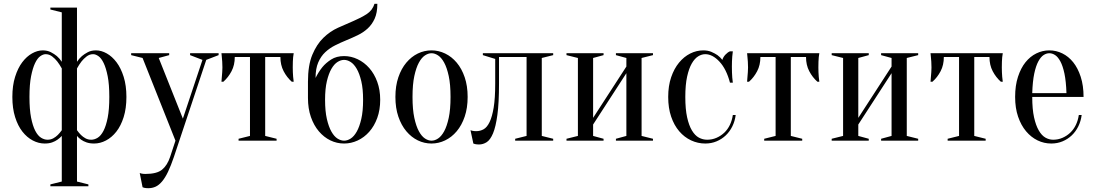

<svg xmlns="http://www.w3.org/2000/svg" viewBox="-20 -740 5760 1010"><path d="M460 -5Q477 -5 494 -15.5Q511 -26 524.5 -52Q538 -78 546.5 -121Q555 -164 555 -230Q555 -296 546.5 -339Q538 -382 525.5 -408Q513 -434 498 -444.5Q483 -455 470 -455Q451 -455 435.5 -443Q420 -431 409 -417Q396 -400 385 -380V-55Q395 -41 406 -30Q416 -20 429.5 -12.5Q443 -5 460 -5ZM230 -5Q247 -5 260.5 -12.5Q274 -20 284 -30Q295 -41 305 -55V-380Q294 -400 281 -417Q270 -431 254.5 -443Q239 -455 220 -455Q207 -455 192 -444.5Q177 -434 164.5 -408Q152 -382 143.5 -339Q135 -296 135 -230Q135 -164 143.5 -121Q152 -78 165.5 -52Q179 -26 196 -15.5Q213 -5 230 -5ZM305 -675 245 -690V-700H385V-415Q396 -432 411 -445Q424 -456 442 -465.5Q460 -475 485 -475Q513 -475 541.5 -459Q570 -443 593 -412.5Q616 -382 630.5 -336Q645 -290 645 -230Q645 -170 630.5 -124Q616 -78 592 -47.5Q568 -17 537.5 -1Q507 15 475 15Q452 15 435 9Q418 3 407 -5Q394 -14 385 -25V215L445 230V240H245V230L305 215V-25Q295 -14 282 -5Q271 3 254.5 9Q238 15 215 15Q183 15 152.5 -1Q122 -17 98 -47.5Q74 -78 59.5 -124Q45 -170 45 -230Q45 -290 59.5 -336Q74 -382 97 -412.5Q120 -443 148.5 -459Q177 -475 205 -475Q229 -475 247.5 -465.5Q266 -456 279 -445Q294 -432 305 -415Z M895 85Q879 132 864 163.5Q849 195 832.5 214.5Q816 234 798.5 242Q781 250 760 250Q754 250 749 249.5Q744 249 739 248Q734 247 730 245L715 170Q719 172 724 173Q729 174 734 174.5Q739 175 745 175Q805 175 832.5 152.5Q860 130 875 85L903 0L730 -435L670 -450V-460H870V-450L815 -435L942 -116L1045 -425L980 -450V-460H1130V-450L1065 -425Z M1525 -460Q1523 -450 1522 -439Q1521 -429 1520.5 -415.5Q1520 -402 1520 -385Q1520 -374 1520.5 -360.5Q1521 -347 1522 -336Q1523 -323 1525 -310H1515Q1489 -333 1472 -365.5Q1455 -398 1455 -440H1375V-25L1435 -10V0H1235V-10L1295 -25V-440H1215Q1215 -398 1198 -365.5Q1181 -333 1155 -310H1145Q1146 -323 1147 -336Q1148 -347 1149 -360.5Q1150 -374 1150 -385Q1150 -402 1149 -415.5Q1148 -429 1147 -439Q1146 -450 1145 -460H1525Z M1790 -445Q1827 -445 1861.5 -428.5Q1896 -412 1922.5 -382Q1949 -352 1964.5 -309.5Q1980 -267 1980 -215Q1980 -162 1964.5 -119.5Q1949 -77 1922.5 -47Q1896 -17 1861.5 -1Q1827 15 1790 15Q1752 15 1718 -1.5Q1684 -18 1657.5 -49Q1631 -80 1615.5 -124.5Q1600 -169 1600 -225V-310Q1600 -397 1623 -452Q1646 -507 1681 -541Q1716 -575 1758 -594Q1800 -613 1839 -629.5Q1878 -646 1908.5 -665.5Q1939 -685 1950 -720H1965Q1965 -673 1951 -642Q1937 -611 1914 -590Q1891 -569 1862 -555Q1833 -541 1802.5 -528.5Q1772 -516 1743 -501.5Q1714 -487 1691 -465.5Q1668 -444 1654 -411.5Q1640 -379 1640 -330Q1655 -361 1676 -387Q1694 -409 1722 -427Q1750 -445 1790 -445ZM1690 -215Q1690 -155 1699.5 -114Q1709 -73 1723.5 -47.5Q1738 -22 1755.5 -11Q1773 0 1790 0Q1807 0 1824.5 -11Q1842 -22 1856.5 -47.5Q1871 -73 1880.5 -114Q1890 -155 1890 -215Q1890 -273 1880.5 -313Q1871 -353 1856.5 -378Q1842 -403 1824.5 -414Q1807 -425 1790 -425Q1773 -425 1755.5 -414Q1738 -403 1723.5 -378Q1709 -353 1699.5 -313Q1690 -273 1690 -215Z M2250 -460Q2233 -460 2215.5 -448.5Q2198 -437 2183.5 -410.5Q2169 -384 2159.5 -340Q2150 -296 2150 -230Q2150 -164 2159.5 -120Q2169 -76 2183.5 -49.5Q2198 -23 2215.5 -11.5Q2233 0 2250 0Q2267 0 2284.5 -11.5Q2302 -23 2316.5 -49.5Q2331 -76 2340.5 -120Q2350 -164 2350 -230Q2350 -296 2340.5 -340Q2331 -384 2316.5 -410.5Q2302 -437 2284.5 -448.5Q2267 -460 2250 -460ZM2250 -475Q2287 -475 2321.5 -458.5Q2356 -442 2382.5 -410.5Q2409 -379 2424.5 -333.5Q2440 -288 2440 -230Q2440 -172 2424.5 -126.5Q2409 -81 2382.5 -49.5Q2356 -18 2321.5 -1.5Q2287 15 2250 15Q2212 15 2178 -1.5Q2144 -18 2117.5 -49.5Q2091 -81 2075.5 -126.5Q2060 -172 2060 -230Q2060 -288 2075.5 -333.5Q2091 -379 2117.5 -410.5Q2144 -442 2178 -458.5Q2212 -475 2250 -475Z M2520 -460H2890V-450L2830 -435V-25L2890 -10V0H2690V-10L2750 -25V-440H2605V-300Q2605 -199 2596.5 -136Q2588 -73 2573.5 -38.5Q2559 -4 2540 8Q2521 20 2500 20Q2494 20 2489 19.5Q2484 19 2479 18Q2474 17 2470 15L2455 -55Q2460 -53 2465 -52Q2470 -51 2475 -50.5Q2480 -50 2485 -50Q2506 -50 2524 -60Q2542 -70 2555.5 -98Q2569 -126 2577 -174.5Q2585 -223 2585 -300V-430L2520 -450Z M3220 -450V-460H3415V-450L3355 -435V-25L3415 -10V0H3220V-10L3275 -25V-355L3100 -85V-25L3155 -10V0H2960V-10L3020 -25V-435L2960 -450V-460H3155V-450L3100 -435V-120L3275 -390V-435Z M3690 -455Q3671 -455 3652.5 -443.5Q3634 -432 3619 -406Q3604 -380 3594.5 -337Q3585 -294 3585 -230Q3585 -166 3594.5 -123Q3604 -80 3620 -53.5Q3636 -27 3656.5 -16Q3677 -5 3700 -5Q3726 -5 3749 -15Q3772 -25 3790 -42Q3808 -59 3819.5 -83Q3831 -107 3835 -135H3850Q3846 -103 3832.5 -75.5Q3819 -48 3798 -28Q3777 -8 3749.5 3.5Q3722 15 3690 15Q3651 15 3615.5 -1.5Q3580 -18 3553 -49.5Q3526 -81 3510.5 -126.5Q3495 -172 3495 -230Q3495 -288 3510.5 -333.5Q3526 -379 3552 -410.5Q3578 -442 3611 -458.5Q3644 -475 3680 -475Q3704 -475 3722.5 -467Q3741 -459 3754 -450Q3769 -439 3780 -425Q3784 -440 3796.5 -453Q3809 -466 3820 -470H3835Q3833 -457 3832 -443Q3831 -431 3830.5 -417Q3830 -403 3830 -390Q3830 -375 3830.5 -359.5Q3831 -344 3832 -332Q3833 -318 3835 -305H3820Q3801 -377 3764.5 -416Q3728 -455 3690 -455Z M4290 -460Q4288 -450 4287 -439Q4286 -429 4285.5 -415.5Q4285 -402 4285 -385Q4285 -374 4285.5 -360.5Q4286 -347 4287 -336Q4288 -323 4290 -310H4280Q4254 -333 4237 -365.5Q4220 -398 4220 -440H4140V-25L4200 -10V0H4000V-10L4060 -25V-440H3980Q3980 -398 3963 -365.5Q3946 -333 3920 -310H3910Q3911 -323 3912 -336Q3913 -347 3914 -360.5Q3915 -374 3915 -385Q3915 -402 3914 -415.5Q3913 -429 3912 -439Q3911 -450 3910 -460H4290Z M4615 -450V-460H4810V-450L4750 -435V-25L4810 -10V0H4615V-10L4670 -25V-355L4495 -85V-25L4550 -10V0H4355V-10L4415 -25V-435L4355 -450V-460H4550V-450L4495 -435V-120L4670 -390V-435Z M5255 -460Q5253 -450 5252 -439Q5251 -429 5250.5 -415.5Q5250 -402 5250 -385Q5250 -374 5250.5 -360.5Q5251 -347 5252 -336Q5253 -323 5255 -310H5245Q5219 -333 5202 -365.5Q5185 -398 5185 -440H5105V-25L5165 -10V0H4965V-10L5025 -25V-440H4945Q4945 -398 4928 -365.5Q4911 -333 4885 -310H4875Q4876 -323 4877 -336Q4878 -347 4879 -360.5Q4880 -374 4880 -385Q4880 -402 4879 -415.5Q4878 -429 4877 -439Q4876 -450 4875 -460H5255Z M5410 -230Q5410 -166 5419.5 -123Q5429 -80 5444.5 -53.5Q5460 -27 5479.5 -16Q5499 -5 5520 -5Q5546 -5 5569 -15Q5592 -25 5610 -42Q5628 -59 5639.5 -83Q5651 -107 5655 -135H5670Q5666 -103 5652.5 -75.5Q5639 -48 5618 -28Q5597 -8 5569.5 3.5Q5542 15 5510 15Q5472 15 5438 -1.5Q5404 -18 5377.5 -49.5Q5351 -81 5335.5 -126.5Q5320 -172 5320 -230Q5320 -290 5335 -336Q5350 -382 5374.5 -412.5Q5399 -443 5431.5 -459Q5464 -475 5500 -475Q5536 -475 5568.5 -459Q5601 -443 5625.5 -412.5Q5650 -382 5665 -336Q5680 -290 5680 -230ZM5500 -460Q5485 -460 5470 -450.5Q5455 -441 5442 -417Q5429 -393 5420.5 -352.5Q5412 -312 5410 -250H5590Q5588 -312 5579.5 -352.5Q5571 -393 5558 -417Q5545 -441 5530 -450.5Q5515 -460 5500 -460Z"/></svg>

Font: Oranienbaum
Style: Regular
Weight: 400
Designer: Oleg Pospelov and Jovanny Lemonad
Foundry: Oleg Pospelov and jovanny Lemonad
Version: Version 1.001; ttfautohint (v0.91) -l 8 -r 50 -G 200 -x 0 -w